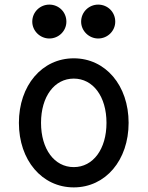

<svg xmlns="http://www.w3.org/2000/svg" viewBox="-20 -803 640 833"><path d="M300 10C438 10 538 -108 538 -270C538 -432 438 -550 300 -550C162 -550 62 -432 62 -270C62 -108 162 10 300 10ZM300 -78C216 -78 158 -156 158 -270C158 -384 216 -462 300 -462C384 -462 442 -384 442 -270C442 -156 384 -78 300 -78ZM120 -709C120 -669 154 -636 194 -636C235 -636 268 -669 268 -709C268 -751 235 -783 194 -783C154 -783 120 -751 120 -709ZM332 -709C332 -669 366 -636 406 -636C447 -636 480 -669 480 -709C480 -751 447 -783 406 -783C366 -783 332 -751 332 -709Z"/></svg>

Font: CommitMono
Style: 500Regular
Weight: 500
Monospace: yes
Designer: Eigil Nikolajsen
Foundry: Eigil Nikolajsen
Version: Version 1.143